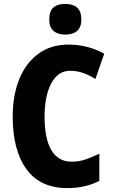

<svg xmlns="http://www.w3.org/2000/svg" viewBox="-20 -952 580 982"><path d="M339 -590Q276 -590 242 -525.5Q208 -461 208 -355Q208 -242 243 -183.5Q278 -125 347 -125Q384 -125 419 -137Q454 -149 488 -166V-27Q417 10 324 10Q186 10 115.5 -86.5Q45 -183 45 -356Q45 -464 78.5 -547Q112 -630 176 -677Q240 -724 331 -724Q378 -724 424 -712.5Q470 -701 513 -677L468 -548Q438 -567 406 -578.5Q374 -590 339 -590ZM314 -932Q353 -932 374.5 -913Q396 -894 396 -853Q396 -812 374 -793.5Q352 -775 314 -775Q276 -775 254 -793.5Q232 -812 232 -853Q232 -895 253 -913.5Q274 -932 314 -932Z"/></svg>

Font: Noto Sans Hebrew Condensed ExtraBold
Style: Regular
Weight: 800
Width: 3
Designer: Monotype Design Team
Foundry: Monotype Imaging Inc.
Version: Version 2.004; ttfautohint (v1.8.4.7-5d5b)